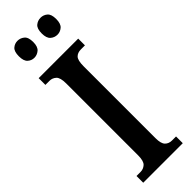

<svg xmlns="http://www.w3.org/2000/svg" viewBox="-305 -921 927 927"><g transform="rotate(-45 158.5 -457.0)"><path d="M24 0V-46H52Q71 -46 85.5 -59Q100 -72 100 -110V-602Q100 -642 85.5 -655Q71 -668 52 -668H24V-714H294V-668H266Q244 -668 231 -655Q218 -642 218 -601V-110Q218 -73 231.5 -59.5Q245 -46 266 -46H294V0ZM237 -798Q217 -798 202 -811Q187 -824 187 -856Q187 -889 202 -901.5Q217 -914 237 -914Q256 -914 271 -901.5Q286 -889 286 -856Q286 -824 271 -811Q256 -798 237 -798ZM79 -798Q60 -798 45.5 -811Q31 -824 31 -856Q31 -889 45.5 -901.5Q60 -914 79 -914Q98 -914 113.5 -901.5Q129 -889 129 -856Q129 -824 113.5 -811Q98 -798 79 -798Z"/></g></svg>

Font: Noto Serif Thai ExtraCondensed SemiBold
Style: Regular
Weight: 600
Width: 2
Designer: Monotype Design Team
Foundry: Monotype Imaging Inc.
Version: Version 2.001; ttfautohint (v1.8.4.7-5d5b)